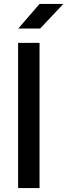

<svg xmlns="http://www.w3.org/2000/svg" viewBox="-20 -956 412 976"><path d="M181 -738V0H72V-738ZM302 -936 184 -811H73L181 -936Z"/></svg>

Font: Metropolitano Medium
Style: Regular
Weight: 500
Designer: Fonts by Alex Slobzheninov & Chris M. Simpson / Changes by Cristiano Sobral
Foundry: Fonts by Alex Slobzheninov & Chris M. Simpson / Changes by Cristiano Sobral
Version: Version 1.00;August 30, 2020;FontCreator 13.0.0.2681 64-bit